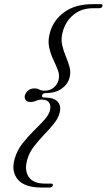

<svg xmlns="http://www.w3.org/2000/svg" viewBox="-20 -760 501 900"><path d="M177.5 -313.5Q175 -303 187.5 -303Q232.5 -303 250 -283.5Q267.5 -264 260 -233Q253.5 -206 232.8 -180.5Q212 -155 186.8 -128.8Q161.5 -102.5 139.5 -74Q117.5 -45.5 108 -12.5Q93.5 37.5 114.5 69Q135.5 100.5 190 100.5H219.5Q230 100.5 227.5 110Q224.5 119 213.5 119H174.5Q95 119 63.2 81Q31.5 43 49 -16.5Q60 -55 84.8 -86.8Q109.5 -118.5 137.2 -145.8Q165 -173 186.8 -196.8Q208.5 -220.5 214.5 -243.5Q219.5 -265 210.2 -279Q201 -293 176 -293Q161 -293 149 -287.5Q137 -282 122.5 -282Q106 -282 99.8 -291.8Q93.5 -301.5 97 -314Q100.5 -326 112.2 -335.8Q124 -345.5 140.5 -345.5Q155.5 -345.5 164.5 -340.2Q173.5 -335 189 -335Q214 -335 231 -348.8Q248 -362.5 254 -383.5Q260.5 -406.5 251.5 -430.2Q242.5 -454 229.8 -480.8Q217 -507.5 210.2 -539Q203.5 -570.5 214.5 -608.5Q231 -667 282.5 -703.8Q334 -740.5 413 -740.5H451.5Q463.5 -740.5 460 -731Q457 -721.5 445.5 -721.5H416.5Q362 -721.5 325 -691.2Q288 -661 274.5 -612.5Q265 -579.5 271 -551.2Q277 -523 288 -497Q299 -471 306 -446Q313 -421 305.5 -394Q296.5 -363 267.2 -343.2Q238 -323.5 193 -323.5Q180.5 -323.5 177.5 -313.5Z"/></svg>

Font: Fraunces 72pt S000 Light
Style: Italic
Weight: 300
Italic angle: -16°
Version: Version 1.000; ttfautohint (v1.8.3)